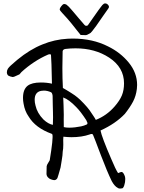

<svg xmlns="http://www.w3.org/2000/svg" viewBox="-20 -1063 850 1133"><path d="M592.3 -1040.5Q597.2 -1043 600.6 -1043Q608.9 -1043 616 -1036.4Q623 -1029.8 623 -1022Q623 -1017.6 617.7 -1010.7Q612.3 -1004.4 586.7 -966.6Q561 -928.7 547.9 -910.6Q519.5 -872.1 514.6 -868.7Q494.1 -855.5 484.9 -855.5Q483.4 -855.5 475.3 -856Q467.3 -856.4 459.5 -856.4H456.1Q447.3 -867.2 430.4 -888.4Q413.6 -909.7 403.1 -922.9Q392.6 -936 377.2 -953.6Q361.8 -971.2 348.1 -985.4Q346.7 -987.3 342.8 -991.5Q338.9 -995.6 336.4 -999Q334 -1002.4 332.5 -1005.9V-1007.3Q332.5 -1017.1 348.1 -1033.7Q356.4 -1043.9 372.1 -1035.6Q379.4 -1030.3 386 -1023.4Q392.6 -1016.6 400.6 -1007.1Q408.7 -997.6 413.1 -992.7Q423.3 -981 445.1 -954.8Q466.8 -928.7 479 -915.5Q482.9 -910.2 490.5 -910.6Q498 -911.1 501 -917.5Q511.7 -932.1 531 -960.4Q550.3 -988.8 561 -1002.9Q564.5 -1006.3 574.5 -1021Q584.5 -1035.6 592.3 -1040.5ZM230.5 -800.8Q301.3 -830.1 379.4 -834.5Q398.9 -835.4 409.2 -835.4Q526.9 -835.4 617.7 -789.1Q690.9 -753.4 740 -693.4Q789.1 -633.3 789.1 -561.5Q789.1 -549.8 787.6 -538.1Q782.7 -497.1 765.4 -463.9Q748 -430.7 716.8 -391.1Q661.6 -333 573.2 -293Q580.1 -255.4 636.7 -124.5Q661.6 -64.5 676.8 -41.5Q678.7 -42 683.6 -44.2Q688.5 -46.4 692.1 -47.4Q695.8 -48.3 699.2 -48.3Q702.1 -47.4 704.6 -44.9Q707 -42.5 708 -41Q709 -39.6 711.2 -35.4Q713.4 -31.2 713.9 -30.3Q719.2 -20 719.2 -7.3L717.8 11.7Q717.3 13.7 716.1 19Q714.8 24.4 714.1 27.1Q713.4 29.8 712.2 33.9Q710.9 38.1 708.7 41.3Q706.5 44.4 704.1 47.4Q683.1 52.7 675.3 45.9Q656.2 36.6 639.2 5.4Q611.3 -52.2 576.7 -143.6Q571.3 -157.2 562 -182.1Q552.7 -207 544.9 -227.3Q537.1 -247.6 529.8 -265.1Q526.9 -277.3 508.8 -269.5Q462.9 -253.4 401.9 -253.4Q383.8 -253.4 354 -256.3Q353 -248 353 -236.8Q353 -232.4 353.3 -223.1Q353.5 -213.9 353.5 -209.5Q353.5 -183.6 350.1 -168.5Q350.1 -149.9 344 -115Q337.9 -80.1 337.4 -74.7Q322.3 -20.5 318.8 -12.2Q312 0 299.8 0Q293.5 0 279.8 -4.9Q269 -8.8 261.7 -17.8Q254.4 -26.9 254.4 -37.6V-40Q254.4 -67.9 255.4 -82Q256.3 -89.8 264.2 -101.6Q272 -113.3 273.4 -117.2L282.2 -174.3Q290 -230 290 -247.6Q290 -249 290.3 -253.2Q290.5 -257.3 290.3 -260Q290 -262.7 289.8 -265.9Q289.6 -269 288.3 -271Q287.1 -272.9 285.2 -273.4Q189 -308.1 148.9 -375.5Q126.5 -406.7 119.1 -451.2Q115.7 -468.3 115.7 -484.9Q115.7 -535.2 142.6 -556.6Q167.5 -576.2 221.2 -576.2Q255.9 -576.2 286.6 -569.3Q283.7 -712.9 280.8 -740.2Q274.9 -745.6 262.2 -740.2Q179.7 -704.1 106.9 -638.2Q105 -636.2 101.8 -632.1Q98.6 -627.9 95.7 -625.2Q92.8 -622.6 88.9 -621.6Q85 -620.6 73.7 -614.7Q62.5 -608.9 55.2 -608.4Q39.1 -610.8 28.3 -617.2Q20.5 -625 20.5 -636.7Q20.5 -647.9 26.9 -658.2Q33.7 -667.5 43 -676Q52.2 -684.6 64.2 -694.6Q76.2 -704.6 82.5 -710.4Q156.7 -771.5 230.5 -800.8ZM367.7 -774.4Q351.6 -772.5 349.6 -760.7Q348.1 -710.9 348.1 -661.6Q348.1 -602.5 351.1 -543.9Q355.5 -541.5 368.4 -533.9Q381.3 -526.4 387 -522.7Q392.6 -519 403.6 -512.2Q414.6 -505.4 421.6 -500.2Q428.7 -495.1 437.3 -488Q445.8 -481 453.1 -474.1Q501 -427.2 519 -397Q522.5 -391.6 532 -377.7Q541.5 -363.8 545.4 -355.5Q609.9 -381.3 655.8 -434.1Q686.5 -469.2 699.2 -500Q711.9 -530.8 711.9 -571.3Q711.9 -665.5 624 -723.1Q540.5 -777.8 425.8 -777.8Q395 -777.8 367.7 -774.4ZM189.5 -440.4Q199.2 -396 236.3 -357.9Q265.1 -331.1 292 -326.2Q293 -355.5 293 -370.6Q293 -375.5 292.7 -386Q292.5 -396.5 292.5 -401.9Q292 -418 291.3 -450Q290.5 -481.9 290.5 -497.6Q288.1 -516.1 280.3 -519Q259.3 -528.3 239.3 -528.3Q230.5 -528.3 222.7 -526.9Q184.6 -519.5 184.6 -474.1Q184.6 -458.5 189.5 -440.4ZM353 -487.8Q353.5 -479.5 355 -442.4Q356.4 -405.3 356.4 -385.3Q356.4 -380.9 356.2 -372.6Q356 -364.3 356 -360.4Q356 -354 356.2 -341.6Q356.4 -329.1 356.4 -322.8V-313Q368.7 -309.6 388.7 -309.6Q420.9 -309.6 459 -317.4Q476.6 -321.3 491.2 -328.1Q495.1 -330.1 495.8 -333.5Q496.6 -336.9 495.4 -339.8Q494.1 -342.8 491.9 -347.4Q489.7 -352.1 489.3 -353.5Q456.5 -404.3 430.2 -430.7Q386.7 -476.1 353 -487.8Z"/></svg>

Font: Avessa
Style: Medium
Weight: 500
Designer: Arman Khorramak
Foundry: Arman Khorramak
Version: Version 1.000; ttfautohint (v1.8.1)